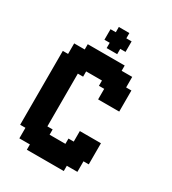

<svg xmlns="http://www.w3.org/2000/svg" viewBox="-180 -831 830 927"><g transform="rotate(30 235.5 -367.5)"><path d="M382.4 -117.6H411.8V-88.2H382.4ZM352.9 -117.6H382.4V-88.2H352.9ZM323.5 -117.6H352.9V-88.2H323.5ZM323.5 -88.2H352.9V-58.8H323.5ZM352.9 -88.2H382.4V-58.8H352.9ZM323.5 -58.8H352.9V-29.4H323.5ZM294.1 -58.8H323.5V-29.4H294.1ZM352.9 -58.8H382.4V-29.4H352.9ZM294.1 -29.4H323.5V0H294.1ZM264.7 -29.4H294.1V0H264.7ZM235.3 -29.4H264.7V0H235.3ZM205.9 -29.4H235.3V0H205.9ZM176.5 -29.4H205.9V0H176.5ZM147.1 -29.4H176.5V0H147.1ZM117.6 -29.4H147.1V0H117.6ZM117.6 -58.8H147.1V-29.4H117.6ZM88.2 -58.8H117.6V-29.4H88.2ZM58.8 -58.8H88.2V-29.4H58.8ZM58.8 -88.2H88.2V-58.8H58.8ZM88.2 -88.2H117.6V-58.8H88.2ZM117.6 -88.2H147.1V-58.8H117.6ZM147.1 -88.2H176.5V-58.8H147.1ZM176.5 -88.2H205.9V-58.8H176.5ZM205.9 -88.2H235.3V-58.8H205.9ZM235.3 -88.2H264.7V-58.8H235.3ZM264.7 -88.2H294.1V-58.8H264.7ZM294.1 -88.2H323.5V-58.8H294.1ZM264.7 -58.8H294.1V-29.4H264.7ZM235.3 -58.8H264.7V-29.4H235.3ZM205.9 -58.8H235.3V-29.4H205.9ZM176.5 -58.8H205.9V-29.4H176.5ZM147.1 -58.8H176.5V-29.4H147.1ZM88.2 -117.6H117.6V-88.2H88.2ZM58.8 -117.6H88.2V-88.2H58.8ZM29.4 -117.6H58.8V-88.2H29.4ZM88.2 -147.1H117.6V-117.6H88.2ZM117.6 -147.1H147.1V-117.6H117.6ZM147.1 -147.1H176.5V-117.6H147.1ZM147.1 -117.6H176.5V-88.2H147.1ZM117.6 -117.6H147.1V-88.2H117.6ZM58.8 -147.1H88.2V-117.6H58.8ZM58.8 -176.5H88.2V-147.1H58.8ZM29.4 -176.5H58.8V-147.1H29.4ZM29.4 -205.9H58.8V-176.5H29.4ZM29.4 -147.1H58.8V-117.6H29.4ZM29.4 -235.3H58.8V-205.9H29.4ZM58.8 -235.3H88.2V-205.9H58.8ZM88.2 -235.3H117.6V-205.9H88.2ZM117.6 -235.3H147.1V-205.9H117.6ZM117.6 -205.9H147.1V-176.5H117.6ZM117.6 -176.5H147.1V-147.1H117.6ZM88.2 -205.9H117.6V-176.5H88.2ZM58.8 -205.9H88.2V-176.5H58.8ZM88.2 -176.5H117.6V-147.1H88.2ZM176.5 -117.6H205.9V-88.2H176.5ZM205.9 -117.6H235.3V-88.2H205.9ZM235.3 -117.6H264.7V-88.2H235.3ZM264.7 -117.6H294.1V-88.2H264.7ZM294.1 -117.6H323.5V-88.2H294.1ZM294.1 -147.1H323.5V-117.6H294.1ZM264.7 -147.1H294.1V-117.6H264.7ZM323.5 -147.1H352.9V-117.6H323.5ZM352.9 -147.1H382.4V-117.6H352.9ZM352.9 -176.5H382.4V-147.1H352.9ZM382.4 -176.5H411.8V-147.1H382.4ZM382.4 -205.9H411.8V-176.5H382.4ZM382.4 -147.1H411.8V-117.6H382.4ZM294.1 -205.9H323.5V-176.5H294.1ZM294.1 -176.5H323.5V-147.1H294.1ZM323.5 -176.5H352.9V-147.1H323.5ZM323.5 -205.9H352.9V-176.5H323.5ZM352.9 -205.9H382.4V-176.5H352.9ZM382.4 -411.8H411.8V-382.4H382.4ZM382.4 -441.2H411.8V-411.8H382.4ZM382.4 -470.6H411.8V-441.2H382.4ZM382.4 -500H411.8V-470.6H382.4ZM352.9 -500H382.4V-470.6H352.9ZM352.9 -529.4H382.4V-500H352.9ZM352.9 -558.8H382.4V-529.4H352.9ZM323.5 -558.8H352.9V-529.4H323.5ZM294.1 -558.8H323.5V-529.4H294.1ZM323.5 -411.8H352.9V-382.4H323.5ZM323.5 -441.2H352.9V-411.8H323.5ZM352.9 -441.2H382.4V-411.8H352.9ZM352.9 -470.6H382.4V-441.2H352.9ZM352.9 -411.8H382.4V-382.4H352.9ZM294.1 -411.8H323.5V-382.4H294.1ZM323.5 -470.6H352.9V-441.2H323.5ZM294.1 -470.6H323.5V-441.2H294.1ZM294.1 -441.2H323.5V-411.8H294.1ZM264.7 -470.6H294.1V-441.2H264.7ZM264.7 -500H294.1V-470.6H264.7ZM294.1 -529.4H323.5V-500H294.1ZM323.5 -529.4H352.9V-500H323.5ZM323.5 -500H352.9V-470.6H323.5ZM294.1 -500H323.5V-470.6H294.1ZM264.7 -529.4H294.1V-500H264.7ZM264.7 -558.8H294.1V-529.4H264.7ZM264.7 -588.2H294.1V-558.8H264.7ZM294.1 -588.2H323.5V-558.8H294.1ZM235.3 -588.2H264.7V-558.8H235.3ZM205.9 -588.2H235.3V-558.8H205.9ZM176.5 -588.2H205.9V-558.8H176.5ZM147.1 -588.2H176.5V-558.8H147.1ZM147.1 -558.8H176.5V-529.4H147.1ZM117.6 -558.8H147.1V-529.4H117.6ZM117.6 -588.2H147.1V-558.8H117.6ZM88.2 -558.8H117.6V-529.4H88.2ZM58.8 -558.8H88.2V-529.4H58.8ZM58.8 -529.4H88.2V-500H58.8ZM58.8 -500H88.2V-470.6H58.8ZM29.4 -500H58.8V-470.6H29.4ZM29.4 -470.6H58.8V-441.2H29.4ZM58.8 -470.6H88.2V-441.2H58.8ZM88.2 -470.6H117.6V-441.2H88.2ZM117.6 -470.6H147.1V-441.2H117.6ZM147.1 -470.6H176.5V-441.2H147.1ZM147.1 -500H176.5V-470.6H147.1ZM176.5 -500H205.9V-470.6H176.5ZM205.9 -500H235.3V-470.6H205.9ZM235.3 -500H264.7V-470.6H235.3ZM235.3 -558.8H264.7V-529.4H235.3ZM235.3 -529.4H264.7V-500H235.3ZM205.9 -529.4H235.3V-500H205.9ZM176.5 -529.4H205.9V-500H176.5ZM205.9 -558.8H235.3V-529.4H205.9ZM176.5 -558.8H205.9V-529.4H176.5ZM147.1 -529.4H176.5V-500H147.1ZM117.6 -529.4H147.1V-500H117.6ZM117.6 -500H147.1V-470.6H117.6ZM88.2 -500H117.6V-470.6H88.2ZM88.2 -529.4H117.6V-500H88.2ZM88.2 -441.2H117.6V-411.8H88.2ZM88.2 -411.8H117.6V-382.4H88.2ZM88.2 -382.4H117.6V-352.9H88.2ZM88.2 -352.9H117.6V-323.5H88.2ZM117.6 -352.9H147.1V-323.5H117.6ZM117.6 -323.5H147.1V-294.1H117.6ZM117.6 -382.4H147.1V-352.9H117.6ZM117.6 -411.8H147.1V-382.4H117.6ZM117.6 -441.2H147.1V-411.8H117.6ZM117.6 -294.1H147.1V-264.7H117.6ZM117.6 -264.7H147.1V-235.3H117.6ZM88.2 -264.7H117.6V-235.3H88.2ZM58.8 -264.7H88.2V-235.3H58.8ZM29.4 -294.1H58.8V-264.7H29.4ZM29.4 -264.7H58.8V-235.3H29.4ZM29.4 -323.5H58.8V-294.1H29.4ZM29.4 -352.9H58.8V-323.5H29.4ZM29.4 -382.4H58.8V-352.9H29.4ZM29.4 -411.8H58.8V-382.4H29.4ZM29.4 -441.2H58.8V-411.8H29.4ZM58.8 -411.8H88.2V-382.4H58.8ZM58.8 -382.4H88.2V-352.9H58.8ZM58.8 -352.9H88.2V-323.5H58.8ZM58.8 -323.5H88.2V-294.1H58.8ZM58.8 -294.1H88.2V-264.7H58.8ZM88.2 -294.1H117.6V-264.7H88.2ZM88.2 -323.5H117.6V-294.1H88.2ZM58.8 -441.2H88.2V-411.8H58.8ZM264.7 -705.9H294.1V-676.5H264.7ZM235.3 -676.5H264.7V-647.1H235.3ZM235.3 -735.3H264.7V-705.9H235.3ZM205.9 -705.9H235.3V-676.5H205.9ZM235.3 -705.9H264.7V-676.5H235.3ZM205.9 -735.3H235.3V-705.9H205.9ZM205.9 -676.5H235.3V-647.1H205.9ZM264.7 -676.5H294.1V-647.1H264.7ZM176.5 -705.9H205.9V-676.5H176.5ZM176.5 -676.5H205.9V-647.1H176.5ZM205.9 -647.1H235.3V-617.6H205.9ZM235.3 -647.1H264.7V-617.6H235.3Z"/></g></svg>

Font: Jersey 20
Style: Regular
Weight: 400
Designer: Sarah Cadigan-Fried
Version: Version 1.000; ttfautohint (v1.8.4.7-5d5b)